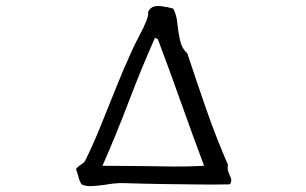

<svg xmlns="http://www.w3.org/2000/svg" viewBox="-20 -678 1040 652"><path d="M761 -52Q719 -51 660 -51.5Q601 -52 535 -53Q469 -54 406 -56Q386 -57 368 -55Q350 -53 333 -50Q310 -47 290.5 -46Q271 -45 257 -52Q250 -63 246.5 -77Q243 -91 238 -104Q244 -112 253 -117.5Q262 -123 268 -130Q294 -182 319.5 -244.5Q345 -307 371 -372.5Q397 -438 424 -497Q438 -529 453.5 -557.5Q469 -586 479 -612Q484 -626 483 -633Q482 -640 491 -649Q503 -660 527 -657Q551 -654 568 -649Q579 -630 582 -600.5Q585 -571 591 -542.5Q597 -514 616 -497Q648 -400 681.5 -304Q715 -208 754 -119Q752 -108 754 -100Q756 -92 759 -85Q763 -77 765 -69.5Q767 -62 761 -52ZM673 -115Q633 -222 594.5 -330.5Q556 -439 516 -545Q514 -545 512 -547Q509 -550 506 -549Q459 -443 417 -332.5Q375 -222 328 -115Q364 -115 398.5 -114.5Q433 -114 466 -114Q518 -113 568.5 -112.5Q619 -112 673 -115Z"/></svg>

Font: Yuji Syuku
Style: Regular
Weight: 400
Designer: Kataoka Yuji
Foundry: Kinuta Font Factory
Version: Version 3.002